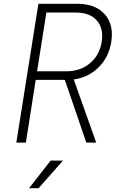

<svg xmlns="http://www.w3.org/2000/svg" viewBox="-20 -750 640 1010"><path d="M66 0 182 -730H387Q482 -730 531 -675Q580 -620 565 -528Q552 -449 499 -396Q446 -343 368 -332L486 0H434L321 -330H168L116 0ZM175 -375H330Q403 -375 453.5 -417.5Q504 -460 515 -530Q526 -601 489 -642.5Q452 -684 379 -684H224ZM133 240 246 95H311L183 240Z"/></svg>

Font: JetBrains Mono NL Thin
Style: Italic
Weight: 100
Italic angle: -9°
Monospace: yes
Designer: Philipp Nurullin, Konstantin Bulenkov
Foundry: JetBrains
Version: Version 2.305; ttfautohint (v1.8.4.7-5d5b)